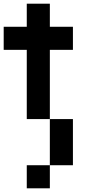

<svg xmlns="http://www.w3.org/2000/svg" viewBox="-20 -770 540 1040"><path d="M0 -500V-625H125V-750H250V-625H375V-500H250V-125H125V-500ZM125 250V125H250V250ZM250 -125H375V125H250Z"/></svg>

Font: Galmuri7 Regular
Style: Regular
Weight: 400
Designer: Lee Minseo (quiple)
Version: Version 2.399;hotconv 1.1.1;makeotfexe 2.6.0 DEVELOPMENT